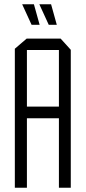

<svg xmlns="http://www.w3.org/2000/svg" viewBox="-20 -886 404 906"><path d="M50 0V-656L106 -704H107V0ZM107 -328V-383H258V-328ZM258 0V-650H314V0ZM107 -650V-704H266L314 -651V-650ZM210 -769 166 -865V-866H221L248 -769ZM129 -769 85 -865V-866H140L167 -769Z"/></svg>

Font: Foldit Light
Style: Regular
Weight: 300
Version: Version 1.003